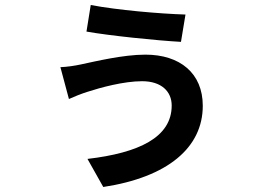

<svg xmlns="http://www.w3.org/2000/svg" viewBox="-20 -675 1040 766"><path d="M665 -254C665 -127 534 -65 329 -41L392 71C649 32 789 -86 789 -253C789 -383 698 -457 560 -457C471 -457 360 -430 303 -418C280 -413 248 -408 221 -407L255 -280C272 -288 307 -302 330 -309C379 -325 473 -351 547 -351C624 -351 665 -310 665 -254ZM342 -655 325 -549C414 -533 608 -513 702 -508L720 -617C618 -620 447 -635 342 -655Z"/></svg>

Font: Noto Sans CJK KR Bold
Style: Regular
Weight: 700
Designer: Ryoko NISHIZUKA (kana & ideographs); Paul D. Hunt (Latin, Greek & Cyrillic); Wenlong ZHANG (bopomofo); Sandoll Communica
Foundry: Adobe Systems Incorporated
Version: Version 1.004;PS 1.004;hotconv 1.0.82;makeotf.lib2.5.63406